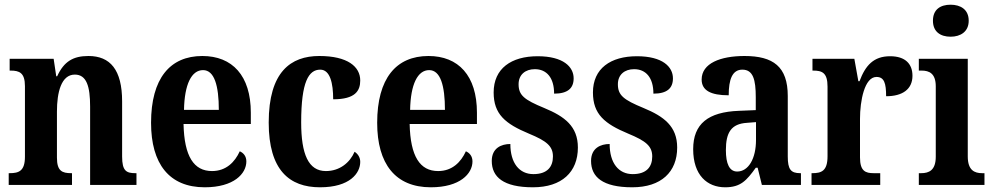

<svg xmlns="http://www.w3.org/2000/svg" viewBox="-20 -786 4220 816"><path d="M17 0H286V-50H283C244 -50 222 -59 222 -116V-312C222 -393 240 -469 298 -469C348 -469 363 -419 363 -333V0H560V-50H556C517 -50 499 -59 499 -121V-355C499 -490 448 -548 356 -548C291 -548 252 -525 223 -462H219L208 -536H21V-486H25C62 -486 86 -477 86 -420V-120C86 -59 60 -50 21 -50H17Z M850 10C974 10 1027 -48 1027 -100C1027 -122 1015 -136 999 -143C978 -97 941 -59 881 -59C804 -59 763 -121 760 -259H1046V-307C1046 -465 967 -548 840 -548C702 -548 622 -452 622 -264C622 -90 699 10 850 10ZM910 -319H762C764 -428 794 -488 843 -488C891 -488 910 -422 910 -319Z M1340 10C1467 10 1511 -50 1511 -98C1511 -117 1501 -132 1487 -141C1467 -95 1424 -59 1365 -59C1291 -59 1260 -130 1260 -266C1260 -439 1292 -490 1341 -490C1383 -490 1396 -432 1396 -364C1490 -364 1511 -400 1511 -444C1511 -503 1457 -548 1337 -548C1216 -548 1122 -481 1122 -265C1122 -63 1210 10 1340 10Z M1811 10C1935 10 1988 -48 1988 -100C1988 -122 1976 -136 1960 -143C1939 -97 1902 -59 1842 -59C1765 -59 1724 -121 1721 -259H2007V-307C2007 -465 1928 -548 1801 -548C1663 -548 1583 -452 1583 -264C1583 -90 1660 10 1811 10ZM1871 -319H1723C1725 -428 1755 -488 1804 -488C1852 -488 1871 -422 1871 -319Z M2245 10C2368 10 2436 -55 2436 -159C2436 -249 2380 -291 2293 -327C2208 -362 2184 -381 2184 -428C2184 -469 2213 -492 2253 -492C2303 -492 2335 -456 2335 -388C2393 -388 2418 -411 2418 -453C2418 -502 2374 -547 2265 -547C2153 -547 2078 -495 2078 -393C2078 -301 2127 -260 2228 -218C2303 -187 2330 -165 2330 -121C2330 -77 2306 -46 2247 -46C2187 -46 2149 -93 2149 -174C2111 -174 2070 -157 2070 -102C2070 -34 2119 10 2245 10Z M2667 10C2790 10 2858 -55 2858 -159C2858 -249 2802 -291 2715 -327C2630 -362 2606 -381 2606 -428C2606 -469 2635 -492 2675 -492C2725 -492 2757 -456 2757 -388C2815 -388 2840 -411 2840 -453C2840 -502 2796 -547 2687 -547C2575 -547 2500 -495 2500 -393C2500 -301 2549 -260 2650 -218C2725 -187 2752 -165 2752 -121C2752 -77 2728 -46 2669 -46C2609 -46 2571 -93 2571 -174C2533 -174 2492 -157 2492 -102C2492 -34 2541 10 2667 10Z M3062 10C3128 10 3153 -19 3192 -73H3200L3218 0H3384V-50H3381C3341 -50 3328 -66 3328 -121V-378C3328 -503 3266 -548 3144 -548C3042 -548 2962 -517 2962 -448C2962 -402 3000 -381 3077 -381C3077 -448 3092 -490 3135 -490C3181 -490 3192 -447 3192 -373V-318L3120 -315C2990 -310 2926 -260 2926 -152C2926 -41 2986 10 3062 10ZM3113 -57C3080 -57 3065 -90 3065 -148C3065 -222 3087 -260 3155 -264L3193 -267V-191C3193 -112 3161 -57 3113 -57Z M3429 0H3721V-50H3693C3659 -50 3635 -58 3635 -117V-281C3635 -357 3654 -459 3705 -459C3738 -459 3746 -432 3746 -377C3816 -377 3858 -407 3858 -464C3858 -514 3828 -547 3763 -547C3693 -547 3658 -508 3633 -441H3628L3611 -536H3433V-486H3436C3474 -486 3497 -477 3497 -418V-122C3497 -59 3471 -50 3432 -50H3429Z M4020 -630C4062 -630 4097 -651 4097 -698C4097 -746 4062 -766 4020 -766C3977 -766 3945 -746 3945 -698C3945 -651 3977 -630 4020 -630ZM3885 0H4164V-50H4154C4122 -50 4093 -62 4093 -121V-536H3885V-486H3897C3929 -486 3957 -474 3957 -419V-120C3957 -62 3928 -50 3895 -50H3885Z"/></svg>

Font: Noto Serif Bengali Condensed
Style: Bold
Weight: 700
Width: 3
Designer: Juan Bruce, Universal Thirst, Indian Type Foundry and the Monotype Design Team.
Foundry: Monotype Imaging Inc.
Version: Version 2.003